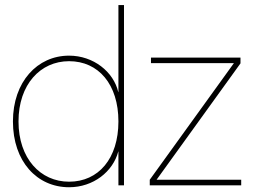

<svg xmlns="http://www.w3.org/2000/svg" viewBox="-20 -748 1032 775"><path d="M258.8 7.8C356.9 7.8 436 -55.2 457.5 -136.7H458V0H480.5V-727.5H458V-376H457.5C438.5 -458.5 356.9 -523.4 258.8 -523.4C130.9 -523.4 32.2 -418 32.2 -257.8C32.2 -96.2 129.4 7.8 258.8 7.8ZM258.8 -14.6C143.1 -14.6 54.7 -108.4 54.7 -257.8C54.7 -407.2 143.1 -501 258.8 -501C377.9 -501 458 -407.2 458 -257.8C458 -108.4 377.9 -14.6 258.8 -14.6ZM584.5 0H953.6V-22.5H612.3V-22.9L950.7 -492.2V-515.6H589.4V-493.2H923.8V-492.7L584.5 -22.5Z"/></svg>

Font: Raveo Display Display Thin
Style: Regular
Weight: 100
Designer: Jakub Foglar, Rasmus Andersson (Inter)
Foundry: Jakubfoglar.com
Version: Version 1.100;Glyphs 3.2.3 (3260)